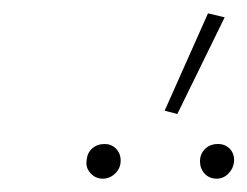

<svg xmlns="http://www.w3.org/2000/svg" viewBox="-20 -772 371 288"><path d="M227 -606 292 -752 317 -746 246 -601ZM110 -532Q111 -543 118.5 -549.5Q126 -556 137 -556Q147 -556 154 -549Q161 -542 161 -531Q161 -520 153 -512Q145 -504 134 -504Q123 -504 115.5 -512.5Q108 -521 110 -532ZM280 -530Q280 -541 287.5 -548.5Q295 -556 307 -556Q318 -556 325 -548.5Q332 -541 331 -529Q330 -519 322.5 -511.5Q315 -504 305 -504Q294 -504 287 -511.5Q280 -519 280 -530Z"/></svg>

Font: Ysabeau Extralight
Style: Italic
Weight: 200
Italic angle: -12°
Designer: Christian Thalmann (Catharsis Fonts)
Version: Version 0.003